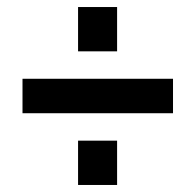

<svg xmlns="http://www.w3.org/2000/svg" viewBox="-20 -555 555 546"><path d="M472 -233V-331H44V-233ZM313 -29V-155H202V-29ZM313 -409V-535H202V-409Z"/></svg>

Font: Gemini
Style: Regular
Weight: 700
Designer: Pushpananda Ekanayake, Sol Matas, Kosala Senevirathne
Foundry: Mooniak
Version: Version 1.000;PS 1.0;hotconv 1.0.86;makeotf.lib2.5.63406